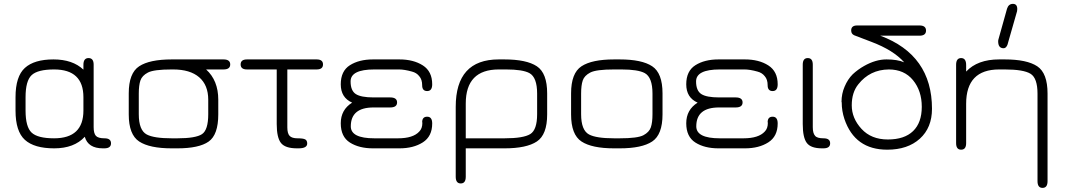

<svg xmlns="http://www.w3.org/2000/svg" viewBox="-20 -751 5393 972"><path d="M501 0Q425.8 0 409.2 -58.6Q355.5 0 254.4 0Q153.3 0 106 -43Q58.6 -85.9 58.6 -191.4V-258.8Q58.6 -364.3 106 -407.2Q153.3 -450.2 250.5 -450.2Q347.7 -450.2 402.3 -398.4V-422.9Q402.3 -457 428.2 -457Q454.1 -457 454.1 -423.8V-107.4Q454.1 -76.2 465.3 -63.5Q476.6 -50.8 509.3 -50.8Q542 -50.8 542 -25.4Q542 0 507.8 0ZM253.9 -399.4Q170.9 -399.4 140.1 -370.6Q109.4 -341.8 109.4 -258.8V-191.4Q109.4 -108.4 140.1 -79.6Q170.9 -50.8 253.9 -50.8Q402.3 -50.8 402.3 -191.4V-258.8Q402.3 -399.4 253.9 -399.4Z M1111.3 -450.2Q1145.5 -450.2 1145.5 -424.8Q1145.5 -399.4 1111.3 -399.4H1023.4Q1085 -343.8 1085 -246.1V-171.9Q1085 -68.4 1036.1 -34.2Q987.3 0 877.9 0H849.6Q737.3 0 684.6 -34.7Q631.8 -69.3 631.8 -171.9V-278.3Q631.8 -380.9 684.6 -415.5Q737.3 -450.2 849.6 -450.2ZM849.6 -399.4Q758.8 -399.4 729 -383.8Q699.2 -368.2 690.9 -343.8Q682.6 -319.3 682.6 -277.3V-172.9Q682.6 -91.8 722.7 -70.3Q758.8 -50.8 849.6 -50.8H877.9Q970.7 -50.8 1002.4 -71.8Q1034.2 -92.8 1034.2 -172.9V-246.1Q1034.2 -320.3 988.3 -359.9Q942.4 -399.4 856.4 -399.4Z M1434.6 -106.4Q1434.6 -75.2 1446.3 -63Q1458 -50.8 1486.3 -50.8Q1514.6 -50.8 1524.9 -45.4Q1535.2 -40 1535.2 -24.4Q1535.2 0 1491.2 0H1483.4Q1423.8 0 1402.3 -27.3Q1380.9 -54.7 1380.9 -123V-399.4H1230.5Q1198.2 -399.4 1198.2 -424.8Q1198.2 -450.2 1230.5 -450.2H1583Q1615.2 -450.2 1615.2 -424.8Q1615.2 -399.4 1583 -399.4H1434.6Z M1955.1 -207H1871.1Q1755.9 -207 1755.9 -111.3Q1755.9 -50.8 1875 -50.8H1995.1Q2071.3 -50.8 2102.5 -85Q2118.2 -100.6 2118.2 -128.9Q2118.2 -129.9 2118.2 -130.9Q2118.2 -131.8 2117.2 -131.8Q2117.2 -160.2 2142.6 -160.2Q2168 -160.2 2168 -126Q2168 -60.5 2120.6 -30.3Q2073.2 0 2002 0H1868.2Q1797.9 0 1751.5 -29.3Q1705.1 -58.6 1705.1 -127Q1705.1 -195.3 1762.7 -231.4Q1705.1 -256.8 1705.1 -324.2Q1705.1 -391.6 1751.5 -420.9Q1797.9 -450.2 1868.2 -450.2H2002Q2073.2 -450.2 2120.6 -419.9Q2168 -389.6 2168 -324.2Q2168 -290 2142.6 -290Q2117.2 -290 2117.2 -319.3Q2117.2 -348.6 2102.5 -365.2Q2088.9 -382.8 2065.4 -388.7Q2027.3 -399.4 2000 -399.4Q1998 -399.4 1995.1 -399.4H1875Q1754.9 -399.4 1754.9 -338.9Q1754.9 -292 1781.2 -274.9Q1807.6 -257.8 1871.1 -257.8H1955.1Q1990.2 -257.8 1990.2 -232.4Q1990.2 -207 1955.1 -207Z M2699.2 -277.3Q2699.2 -359.4 2660.2 -380.9Q2626 -399.4 2542 -399.4Q2538.1 -399.4 2533.2 -399.4H2504.9Q2337.9 -399.4 2337.9 -226.6V-50.8H2534.2Q2629.9 -50.8 2664.6 -72.3Q2699.2 -93.8 2699.2 -172.9ZM2504.9 -450.2H2533.2Q2645.5 -450.2 2697.8 -415.5Q2750 -380.9 2750 -278.3V-171.9Q2750 -69.3 2697.8 -34.7Q2645.5 0 2534.2 0H2337.9V143.6Q2337.9 177.7 2312.5 177.7Q2287.1 177.7 2287.1 143.6V-210Q2287.1 -450.2 2504.9 -450.2Z M3117.2 0H3088.9Q2976.6 0 2923.8 -34.7Q2871.1 -69.3 2871.1 -171.9V-278.3Q2871.1 -380.9 2923.8 -415.5Q2976.6 -450.2 3088.9 -450.2H3117.2Q3229.5 -450.2 3281.7 -415.5Q3334 -380.9 3334 -278.3V-171.9Q3334 -69.3 3281.7 -34.7Q3229.5 0 3117.2 0ZM3088.9 -50.8H3117.2Q3208 -50.8 3237.3 -66.4Q3266.6 -82 3274.9 -106.4Q3283.2 -130.9 3283.2 -172.9V-277.3Q3283.2 -359.4 3244.1 -380.9Q3210 -399.4 3126 -399.4Q3122.1 -399.4 3117.2 -399.4H3088.9Q2998 -399.4 2968.3 -383.8Q2938.5 -368.2 2930.2 -343.8Q2921.9 -319.3 2921.9 -277.3V-172.9Q2921.9 -91.8 2961.9 -70.3Q2998 -50.8 3088.9 -50.8Z M3704.1 -207H3620.1Q3504.9 -207 3504.9 -111.3Q3504.9 -50.8 3624 -50.8H3744.1Q3820.3 -50.8 3851.6 -85Q3867.2 -100.6 3867.2 -128.9Q3867.2 -129.9 3867.2 -130.9Q3867.2 -131.8 3866.2 -131.8Q3866.2 -160.2 3891.6 -160.2Q3917 -160.2 3917 -126Q3917 -60.5 3869.6 -30.3Q3822.3 0 3751 0H3617.2Q3546.9 0 3500.5 -29.3Q3454.1 -58.6 3454.1 -127Q3454.1 -195.3 3511.7 -231.4Q3454.1 -256.8 3454.1 -324.2Q3454.1 -391.6 3500.5 -420.9Q3546.9 -450.2 3617.2 -450.2H3751Q3822.3 -450.2 3869.6 -419.9Q3917 -389.6 3917 -324.2Q3917 -290 3891.6 -290Q3866.2 -290 3866.2 -319.3Q3866.2 -348.6 3851.6 -365.2Q3837.9 -382.8 3814.5 -388.7Q3776.4 -399.4 3749 -399.4Q3747.1 -399.4 3744.1 -399.4H3624Q3503.9 -399.4 3503.9 -338.9Q3503.9 -292 3530.3 -274.9Q3556.6 -257.8 3620.1 -257.8H3704.1Q3739.3 -257.8 3739.3 -232.4Q3739.3 -207 3704.1 -207Z M4148.4 0H4141.6Q4085 0 4064.5 -27.3Q4043.9 -54.7 4043.9 -123V-423.8Q4043.9 -457 4069.3 -457Q4094.7 -457 4094.7 -423.8V-107.4Q4094.7 -76.2 4106.4 -63.5Q4116.2 -50.8 4149.4 -50.8Q4182.6 -50.8 4182.6 -25.4Q4182.6 0 4148.4 0Z M4304.7 -572.3Q4289.1 -579.1 4289.1 -596.7Q4289.1 -622.1 4319.3 -622.1H4634.8Q4668 -622.1 4668 -596.2Q4668 -570.3 4634.8 -570.3H4436.5Q4698.2 -472.7 4698.2 -200.2Q4698.2 -104.5 4636.7 -48.8Q4575.2 6.8 4471.7 6.8Q4307.6 6.8 4254.9 -148.4Q4241.2 -189.5 4241.2 -232.4Q4241.2 -233.4 4240.2 -235.4Q4240.2 -276.4 4255.9 -312.5Q4271.5 -349.6 4296.9 -375Q4323.2 -399.4 4354.5 -417Q4413.1 -450.2 4467.8 -450.2Q4522.5 -450.2 4557.6 -435.5Q4502.9 -497.1 4391.6 -539.1ZM4479.5 -399.4Q4383.8 -398.4 4325.2 -324.2Q4292 -283.2 4292 -217.8Q4292 -152.3 4341.3 -98.6Q4390.6 -44.9 4474.6 -44.9Q4558.6 -44.9 4602.5 -87.4Q4646.5 -129.9 4646.5 -210.4Q4646.5 -291 4602.1 -345.2Q4557.6 -399.4 4479.5 -399.4Z M5060.5 -506.8Q5033.2 -506.8 5033.2 -542Q5033.2 -547.9 5035.2 -553.7L5078.1 -707Q5085.9 -731.4 5107.9 -731.4Q5129.9 -731.4 5129.9 -705.1Q5129.9 -698.2 5128.9 -694.3L5085 -541Q5078.1 -506.8 5060.5 -506.8ZM5038.1 -399.4Q4871.1 -399.4 4871.1 -225.6V-26.4Q4871.1 6.8 4845.7 6.8Q4820.3 6.8 4820.3 -26.4V-422.9Q4820.3 -457 4845.7 -457Q4871.1 -457 4871.1 -421.9V-388.7Q4928.7 -450.2 5038.1 -450.2H5066.4Q5178.7 -450.2 5231 -415.5Q5283.2 -380.9 5283.2 -277.3V166Q5283.2 200.2 5257.8 200.2Q5232.4 200.2 5232.4 166V-276.4Q5232.4 -355.5 5197.3 -377.4Q5162.1 -399.4 5066.4 -399.4Z"/></svg>

Font: Jura
Style: Book
Weight: 400
Version: Version 2.5